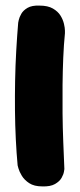

<svg xmlns="http://www.w3.org/2000/svg" viewBox="-20 -669 285 686"><path d="M131 -3Q102 -3 84.5 -14.5Q67 -26 58 -41Q49 -56 46 -67Q43 -78 43 -78Q39 -121 36.5 -171Q34 -221 33.5 -274Q33 -327 34 -381Q35 -435 38 -487.5Q41 -540 45 -588Q45 -588 47 -597.5Q49 -607 56 -619.5Q63 -632 78.5 -641Q94 -650 121 -649Q151 -649 169 -638.5Q187 -628 196 -613.5Q205 -599 208.5 -584Q212 -569 212 -559.5Q212 -550 212 -550Q208 -510 206 -463Q204 -416 203.5 -365.5Q203 -315 203.5 -264Q204 -213 206 -163Q208 -113 210 -65Q210 -65 208.5 -55.5Q207 -46 200 -33.5Q193 -21 176.5 -11.5Q160 -2 131 -3Z"/></svg>

Font: Sour Gummy Black ExtraBold
Style: Regular
Weight: 800
Version: Version 1.000